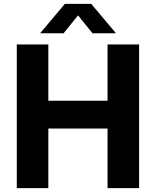

<svg xmlns="http://www.w3.org/2000/svg" viewBox="-20 -969 803 989"><path d="M66.5 0V-740H229V-450H534V-740H696.5V0H534V-307H229V0ZM186.5 -797.5 314 -949H450L577.5 -797.5H456.5L369.5 -905.5H394.5L307.5 -797.5Z"/></svg>

Font: Encode Sans SC
Style: Bold
Weight: 700
Version: Version 3.002